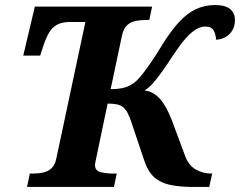

<svg xmlns="http://www.w3.org/2000/svg" viewBox="-20 -740 950 760"><path d="M87 0 98 -53H111Q132 -53 151 -57Q170 -61 184 -74Q198 -87 203 -113L318 -653H257Q226 -653 206.5 -642.5Q187 -632 175 -612Q163 -592 153 -563L139 -520H72L118 -714H582L571 -661H558Q536 -661 516.5 -657Q497 -653 483 -640Q469 -627 463 -600L418 -387Q442 -387 460.5 -390.5Q479 -394 493.5 -401.5Q508 -409 519 -419Q530 -429 544.5 -447.5Q559 -466 578 -493.5Q597 -521 620 -559Q655 -616 687.5 -651.5Q720 -687 755 -703.5Q790 -720 831 -720Q872 -720 891 -704Q910 -688 910 -661Q910 -627 888.5 -605.5Q867 -584 835 -583Q835 -602 826 -618.5Q817 -635 792 -635Q775 -635 755.5 -623.5Q736 -612 714.5 -587.5Q693 -563 667 -524Q642 -485 621.5 -456.5Q601 -428 584.5 -409.5Q568 -391 552 -382Q587 -378 613 -349Q639 -320 661 -262L713 -122Q727 -85 755 -69Q783 -53 817 -53H820L808 0H745Q692 0 654 -8Q616 -16 591.5 -37.5Q567 -59 553 -99L499 -259Q492 -280 484.5 -294Q477 -308 467 -316Q457 -324 442 -327Q427 -330 406 -330L360 -110Q359 -105 357.5 -98Q356 -91 356 -87Q356 -65 377 -59Q398 -53 429 -53H442L431 0Z"/></svg>

Font: Noto Serif
Style: Italic
Weight: 400
Italic angle: -12°
Designer: Monotype Design Team
Foundry: Monotype Imaging Inc.
Version: Version 2.013